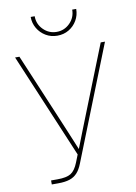

<svg xmlns="http://www.w3.org/2000/svg" viewBox="-100 -998 755 1063"><g transform="rotate(-10 277.5 -467.0)"><path d="M103 0V-22.5H139.2Q189.9 -22.5 214.4 -37.6Q238.8 -52.7 255.9 -95.7L272.9 -138.7L24.9 -727.5H49.3L201.2 -367.2Q215.8 -332.5 230.2 -298.1Q244.6 -263.7 259 -229Q273.4 -194.3 287.6 -159.7H281.7Q301.8 -211.9 322.3 -263.7Q342.8 -315.4 363.3 -367.2L506.3 -727.5H530.3L276.4 -86.9Q263.7 -54.2 246.3 -35.4Q229 -16.6 203.4 -8.3Q177.7 0 139.2 0ZM276.9 -805.7Q241.2 -805.7 212.2 -823Q183.1 -840.3 166 -869.4Q148.9 -898.4 148.9 -933.6H171.4Q171.4 -889.2 202.4 -858.2Q233.4 -827.1 276.9 -827.1Q320.3 -827.1 351.3 -858.2Q382.3 -889.2 382.3 -933.6H404.8Q404.8 -898.4 387.7 -869.1Q370.6 -839.8 341.8 -822.8Q313 -805.7 276.9 -805.7Z"/></g></svg>

Font: Inter 20pt Thin
Style: Regular
Weight: 250
Version: Version 4.001;git-66647c0bb